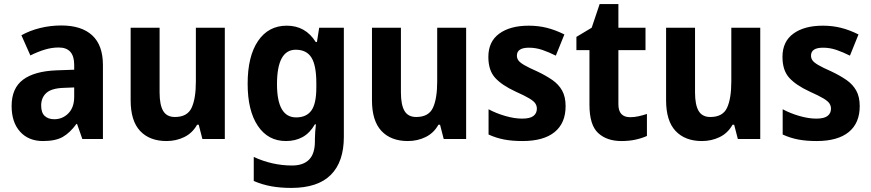

<svg xmlns="http://www.w3.org/2000/svg" viewBox="-20 -682 4272 942"><path d="M281 -557Q380 -557 432.5 -508.5Q485 -460 485 -363V0H384L358 -74H355Q323 -30 287.5 -10Q252 10 191 10Q120 10 78.5 -36Q37 -82 37 -162Q37 -249 93 -291Q149 -333 259 -337L344 -340V-364Q344 -449 268 -449Q234 -449 199.5 -438.5Q165 -428 129 -410L85 -509Q126 -532 176.5 -544.5Q227 -557 281 -557ZM293 -251Q233 -249 207.5 -226Q182 -203 182 -164Q182 -129 199.5 -113Q217 -97 246 -97Q287 -97 315.5 -126Q344 -155 344 -207V-253Z M1083 -546V0H973L955 -70H947Q924 -29 884 -9.5Q844 10 797 10Q714 10 667.5 -39.5Q621 -89 621 -190V-546H763V-228Q763 -168 780.5 -138Q798 -108 838 -108Q899 -108 920 -153Q941 -198 941 -282V-546Z M1387 -556Q1479 -556 1529 -476H1535L1546 -546H1667V-10Q1667 112 1603 176Q1539 240 1409 240Q1356 240 1311.5 232Q1267 224 1225 206V88Q1316 130 1413 130Q1468 130 1496.5 101Q1525 72 1525 11V0Q1525 -16 1526.5 -36Q1528 -56 1530 -72H1525Q1500 -29 1464.5 -9.5Q1429 10 1383 10Q1295 10 1245 -64.5Q1195 -139 1195 -271Q1195 -406 1246 -481Q1297 -556 1387 -556ZM1431 -438Q1339 -438 1339 -269Q1339 -106 1433 -106Q1483 -106 1507.5 -139.5Q1532 -173 1532 -253V-274Q1532 -361 1508 -399.5Q1484 -438 1431 -438Z M2267 -546V0H2157L2139 -70H2131Q2108 -29 2068 -9.5Q2028 10 1981 10Q1898 10 1851.5 -39.5Q1805 -89 1805 -190V-546H1947V-228Q1947 -168 1964.5 -138Q1982 -108 2022 -108Q2083 -108 2104 -153Q2125 -198 2125 -282V-546Z M2755 -161Q2755 -78 2701 -34Q2647 10 2543 10Q2493 10 2453.5 2.5Q2414 -5 2377 -22V-146Q2414 -126 2459 -113Q2504 -100 2542 -100Q2580 -100 2597 -113Q2614 -126 2614 -149Q2614 -162 2607 -173.5Q2600 -185 2578 -198.5Q2556 -212 2509 -233Q2442 -264 2409 -300.5Q2376 -337 2376 -403Q2376 -478 2429.5 -517Q2483 -556 2574 -556Q2621 -556 2663 -545.5Q2705 -535 2749 -513L2707 -409Q2673 -426 2641 -437Q2609 -448 2575 -448Q2516 -448 2516 -409Q2516 -396 2523.5 -385.5Q2531 -375 2552.5 -362.5Q2574 -350 2617 -331Q2659 -311 2690 -289.5Q2721 -268 2738 -237.5Q2755 -207 2755 -161Z M3072 -107Q3092 -107 3112.5 -111.5Q3133 -116 3154 -123V-15Q3130 -4 3098.5 3Q3067 10 3029 10Q2957 10 2914.5 -29.5Q2872 -69 2872 -168V-436H2808V-501L2883 -546L2922 -662H3014V-546H3147V-436H3014V-170Q3014 -107 3072 -107Z M3710 -546V0H3600L3582 -70H3574Q3551 -29 3511 -9.5Q3471 10 3424 10Q3341 10 3294.5 -39.5Q3248 -89 3248 -190V-546H3390V-228Q3390 -168 3407.5 -138Q3425 -108 3465 -108Q3526 -108 3547 -153Q3568 -198 3568 -282V-546Z M4198 -161Q4198 -78 4144 -34Q4090 10 3986 10Q3936 10 3896.5 2.5Q3857 -5 3820 -22V-146Q3857 -126 3902 -113Q3947 -100 3985 -100Q4023 -100 4040 -113Q4057 -126 4057 -149Q4057 -162 4050 -173.5Q4043 -185 4021 -198.5Q3999 -212 3952 -233Q3885 -264 3852 -300.5Q3819 -337 3819 -403Q3819 -478 3872.5 -517Q3926 -556 4017 -556Q4064 -556 4106 -545.5Q4148 -535 4192 -513L4150 -409Q4116 -426 4084 -437Q4052 -448 4018 -448Q3959 -448 3959 -409Q3959 -396 3966.5 -385.5Q3974 -375 3995.5 -362.5Q4017 -350 4060 -331Q4102 -311 4133 -289.5Q4164 -268 4181 -237.5Q4198 -207 4198 -161Z"/></svg>

Font: Noto Sans Armenian SemiCondensed
Style: Bold
Weight: 700
Width: 4
Designer: Monotype Design Team
Foundry: Monotype Imaging Inc.
Version: Version 2.008; ttfautohint (v1.8.4.7-5d5b)